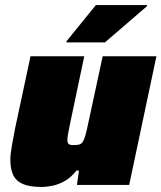

<svg xmlns="http://www.w3.org/2000/svg" viewBox="-20 -733 640 761"><path d="M145 8Q97 8 70 -4Q43 -16 32 -40Q21 -64 21 -100Q21 -121 27 -155Q33 -189 40 -225L101 -510H314L260 -254Q255 -230 251 -209Q247 -188 247 -179Q247 -170 249.5 -165.5Q252 -161 257.5 -159.5Q263 -158 271 -158Q285 -158 293.5 -160Q302 -162 307.5 -170Q313 -178 318 -195Q323 -212 329 -241L387 -510H600L492 0H285L293 -57H283Q262 -30 237.5 -16Q213 -2 189 3Q165 8 145 8ZM243 -565 244 -570 360 -713H563L562 -708L396 -565Z"/></svg>

Font: Saira Thin Black
Style: Italic
Weight: 900
Italic angle: -12°
Version: Version 1.101